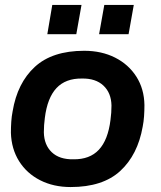

<svg xmlns="http://www.w3.org/2000/svg" viewBox="-20 -743 651 775"><path d="M265 12Q196 12 142 -15.5Q88 -43 57 -92.5Q26 -142 24 -207Q24 -230 25.5 -252Q27 -274 31 -294Q50 -408 120.5 -473Q191 -538 320 -538Q390 -538 444.5 -510.5Q499 -483 530.5 -433.5Q562 -384 563 -319Q563 -296 561.5 -274Q560 -252 556 -232Q536 -118 465.5 -53Q395 12 265 12ZM276 -100Q342 -99 379 -138.5Q416 -178 426 -259Q428 -274 429 -288Q430 -302 430 -317Q429 -368 397.5 -397.5Q366 -427 311 -426Q245 -427 208 -387.5Q171 -348 161 -267Q159 -252 158 -238Q157 -224 157 -209Q158 -158 189 -128.5Q220 -99 276 -100ZM380 -605 401 -723H520L499 -605ZM171 -605 191 -723H309L288 -605Z"/></svg>

Font: Archivo VF Beta
Style: Italic
Weight: 400
Italic angle: -10°
Designer: Hector Gatti
Foundry: Omnibus-Type
Version: Version 1.002